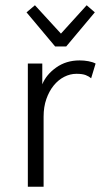

<svg xmlns="http://www.w3.org/2000/svg" viewBox="-20 -711 389 731"><path d="M232 -534H190L81 -664L113 -691L212 -583L310 -691L341 -664ZM327 -413Q319 -420 306.5 -425Q294 -430 271 -430Q247 -430 224.5 -418.5Q202 -407 184.5 -385.5Q167 -364 156.5 -334Q146 -304 146 -267V0H86V-469H141V-390Q156 -427 194 -454Q232 -481 283 -481Q300 -481 316.5 -478Q333 -475 344 -469Z"/></svg>

Font: Post Grotesk Light
Style: Light
Weight: 300
Version: Version 1.0